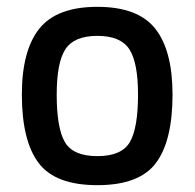

<svg xmlns="http://www.w3.org/2000/svg" viewBox="-20 -531 570 562"><path d="M485 -254Q485 -119 436.5 -54Q388 11 265 11Q142 11 93 -54Q44 -119 44 -254Q44 -383 95 -447Q146 -511 265 -511Q384 -511 434.5 -447Q485 -383 485 -254ZM384 -254Q384 -348 358.5 -387Q333 -426 265 -426Q197 -426 171.5 -387Q146 -348 146 -254Q146 -156 170 -115Q194 -74 265 -74Q336 -74 360 -115Q384 -156 384 -254Z"/></svg>

Font: TitilliumText
Style: Medium
Weight: 500
Designer: Accademia di Belle Arti di Urbino and others
Foundry: Accademia di Belle Arti di Urbino and others.
Version: Version 60.001